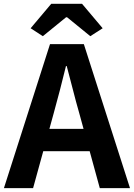

<svg xmlns="http://www.w3.org/2000/svg" viewBox="-24 -968 689 988"><path d="M-3.8 0 233.3 -740.8H407.5L644.9 0H489.5L383.7 -385.9Q366.9 -444.1 351.2 -506.3Q335.5 -568.5 319.4 -627.9H315.4Q300.9 -567.7 284.7 -505.9Q268.5 -444.1 252.5 -385.9L146.3 0ZM143.3 -190.1V-304.8H495.4V-190.1ZM196.4 -781.8 133.6 -822.6 239.6 -948.4H398.2L504.3 -822.6L440.7 -781.8L321 -879.3H316.2Z"/></svg>

Font: Noto Sans TC
Style: Regular
Weight: 100
Designer: Ryoko NISHIZUKA 西塚涼子 (kana, bopomofo & ideographs); Paul D. Hunt (Latin, Greek & Cyrillic); Sandoll Communications 산돌커뮤니
Foundry: Adobe
Version: Version 2.004;hotconv 1.0.118;makeotfexe 2.5.65603